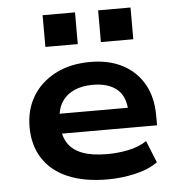

<svg xmlns="http://www.w3.org/2000/svg" viewBox="-53 -784 792 844"><g transform="rotate(-5 343.0 -362.0)"><path d="M388 10Q285 10 213 -21Q141 -52 103.5 -110.5Q66 -169 66 -249Q66 -325 101 -383.5Q136 -442 201.5 -476.5Q267 -511 357 -511Q439 -511 499 -479.5Q559 -448 592 -390Q625 -332 625 -250V-208H178V-296H523L505 -276Q504 -345 466 -377.5Q428 -410 358 -410Q311 -410 276 -394Q241 -378 221 -346.5Q201 -315 201 -268V-253Q201 -201 222 -167.5Q243 -134 286 -117.5Q329 -101 396 -101Q444 -101 490 -110.5Q536 -120 571 -143L610 -46Q569 -17 509 -3.5Q449 10 388 10ZM411 -594V-734H554V-594ZM166 -594V-734H309V-594Z"/></g></svg>

Font: Nunito Sans 7pt SemiExpanded
Style: Bold
Weight: 700
Width: 6
Designer: Vernon Adams
Foundry: Vernon Adams
Version: Version 3.101;gftools[0.9.27]